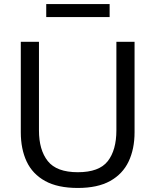

<svg xmlns="http://www.w3.org/2000/svg" viewBox="-20 -920 770 951"><path d="M365.5 11Q266 11 203.5 -23.5Q141 -58 112 -120Q83 -182 83 -265V-713H173V-274Q173 -177 216.8 -122Q260.5 -67 365.5 -67Q471 -67 513.8 -121.8Q556.5 -176.5 556.5 -275V-713H646.5V-265Q646.5 -182 617 -120Q587.5 -58 525.5 -23.5Q463.5 11 365.5 11ZM209 -835.5V-900H523V-835.5Z"/></svg>

Font: Heraclito
Style: Regular
Weight: 400
Designer: Kostas Bartsokas (font) & Cristiano Sobral (main changes)
Foundry: Kostas Bartsokas (font) & Cristiano Sobral (main changes)
Version: Version 1.00;July 8, 2020;FontCreator 13.0.0.2655 64-bit